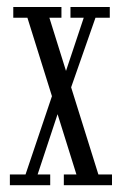

<svg xmlns="http://www.w3.org/2000/svg" viewBox="-20 -544 358 564"><path d="M9 0V-31.5H55L137 -274.5L156.5 -283.5L226 -492H187V-523.5H302.5V-492H260.5L179.5 -260.5L162.5 -249L90.5 -31.5H127.5V0ZM167.5 0V-31.5H204.5L60.5 -492H19V-523.5H117H160.5V-492H125L269 -31.5H309V0H210.5Z"/></svg>

Font: Imbue Light
Style: Regular
Weight: 300
Designer: Tyler Finck
Foundry: Etcetera Type Company
Version: Version 1.102